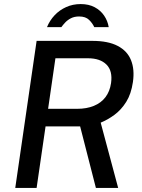

<svg xmlns="http://www.w3.org/2000/svg" viewBox="-20 -924 700 944"><path d="M55 0 160 -723H434.5Q511.5 -723 558.8 -698.2Q606 -673.5 624.2 -628Q642.5 -582.5 633.5 -520.5Q625 -462 600.5 -423Q576 -384 542.8 -359.5Q509.5 -335 475 -321L561 0H451.5L374 -302.5H204L160 0ZM216.5 -389H359.5Q406 -389 441.5 -403.5Q477 -418 498.5 -446.2Q520 -474.5 526 -515.5Q534.5 -575.5 503.5 -606.5Q472.5 -637.5 412.5 -637.5H252.5ZM211 -790.5Q224.5 -823.5 248.5 -849Q272.5 -874.5 305.2 -889.2Q338 -904 376.5 -904Q416.5 -904 445.5 -888.5Q474.5 -873 492 -847.2Q509.5 -821.5 514.5 -790.5H443.5Q435 -809.5 418 -826.2Q401 -843 369 -843Q346 -843 329.2 -834.5Q312.5 -826 301 -813.8Q289.5 -801.5 281.5 -790.5Z"/></svg>

Font: Public Sans Thin Medium
Style: Italic
Weight: 500
Italic angle: -8°
Version: Version 2.001